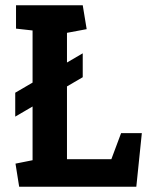

<svg xmlns="http://www.w3.org/2000/svg" viewBox="-20 -711 564 731"><path d="M38 -358 295 -508V-417L38 -267ZM53 0 39 -88 104 -101V-595L41 -602V-691H295L310 -600L235 -586V-105H404L441 -204H520L499 0Z"/></svg>

Font: Kreon Light
Style: Regular
Weight: 300
Designer: Julia Petretta
Foundry: Julia Petretta and Eli Heuer
Version: Version 2.002